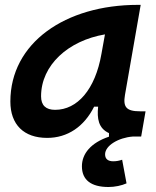

<svg xmlns="http://www.w3.org/2000/svg" viewBox="-20 -542 626 769"><path d="M414.6 207C439.9 207 467.3 201.2 486.8 192.4L469.2 97.7C458.5 101.6 446.3 104 433.6 104C412.6 104 400.9 94.7 400.9 76.2C400.9 41 454.6 9.3 511.7 4.9H545.4L563 -96.2H541C485.8 -96.2 472.2 -113.3 480.5 -161.6L543.5 -522.5H532.2C241.2 -522.5 21.5 -370.1 21.5 -135.3C21.5 -43 75.2 10.3 168.9 10.3C250.5 10.3 316.9 -34.7 356.9 -114.7H373C368.2 -66.9 374 -28.3 416.5 -8.8V5.4C343.8 29.8 308.1 73.7 308.1 124C308.1 178.7 344.7 207 414.6 207ZM200.7 -102.1C163.6 -102.1 144.5 -120.1 144.5 -156.2C144.5 -281.2 253.4 -379.4 400.4 -404.3L386.2 -325.7C361.3 -183.1 289.6 -102.1 200.7 -102.1Z"/></svg>

Font: Cascadia Mono SemiBold
Style: Italic
Weight: 600
Italic angle: -10°
Monospace: yes
Designer: Aaron Bell
Foundry: Saja Typeworks
Version: Version 2404.023